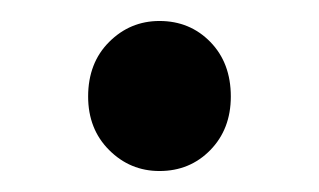

<svg xmlns="http://www.w3.org/2000/svg" viewBox="-20 -151 304 183"><path d="M132 12Q104 12 84 -8Q64 -28 64 -59Q64 -91 84 -111Q104 -131 132 -131Q161 -131 180.5 -111Q200 -91 200 -59Q200 -28 180.5 -8Q161 12 132 12Z"/></svg>

Font: Assistant SemiBold
Style: Regular
Weight: 600
Designer: Hebrew By Ben Nathan, Latin by Paul Hunt
Version: Version 3.000